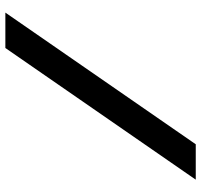

<svg xmlns="http://www.w3.org/2000/svg" viewBox="-37 -713 750 716"><g transform="rotate(-90 338.0 -355.0)"><path d="M649 -710 158 0H26L517 -710Z"/></g></svg>

Font: Rising Sun SemiBold
Style: Regular
Weight: 600
Designer: Matt McInerney, Pablo Impallari, Rodrigo Fuenzalida (Raleway font), Stephen Hutchings (Greek), Cristiano Sobral (main ch
Foundry: The Rising Sun Project Authors
Version: Version 4.327; ttfautohint (v1.8.4.7-5d5b-dirty)